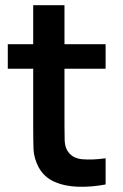

<svg xmlns="http://www.w3.org/2000/svg" viewBox="-20 -710 473 739"><path d="M386.5 -100.8V0Q333.1 10.2 281.7 8.8Q230.3 7.4 190 -10.2Q149.6 -27.8 128.7 -66.3Q110 -101.6 108.9 -138Q107.8 -174.4 107.8 -220.7V-690H228.2V-227.3Q228.2 -195.2 228.9 -170.6Q229.7 -146 239.2 -130.3Q257.2 -100.6 296.6 -97.1Q336 -93.7 386.5 -100.8ZM386.5 -445.5H10V-540H386.5Z"/></svg>

Font: Manrope Variable Light
Style: Regular
Weight: 200
Designer: Mikhail Sharanda
Foundry: Mikhail Sharanda
Version: Version 4.505